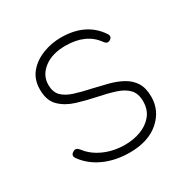

<svg xmlns="http://www.w3.org/2000/svg" viewBox="-122 -598 700 717"><g transform="rotate(-30 228.0 -239.5)"><path d="M240 11Q180 11 131.5 -10.5Q83 -32 54 -72Q42 -88 59 -98Q72 -107 85 -91Q109 -59 150 -41Q191 -23 240 -23Q275 -23 306.5 -34.5Q338 -46 358 -70Q378 -94 378 -130Q378 -164 360.5 -182.5Q343 -201 311 -211.5Q279 -222 234 -231Q195 -239 156 -251Q117 -263 91.5 -288Q66 -313 66 -360Q66 -403 89.5 -431.5Q113 -460 151 -475Q189 -490 230 -490Q337 -490 388 -415Q399 -399 384 -390Q370 -381 359 -398Q317 -455 230 -455Q172 -455 137 -428Q102 -401 102 -360Q102 -329 118.5 -312Q135 -295 166 -285Q197 -275 240 -266Q271 -259 301.5 -251Q332 -243 357.5 -229Q383 -215 398 -191.5Q413 -168 413 -130Q413 -70 366.5 -29.5Q320 11 240 11Z"/></g></svg>

Font: Zen Maru Gothic Light
Style: Regular
Weight: 300
Designer: Yoshimichi Ohira
Foundry: Positype
Version: Version 1.001